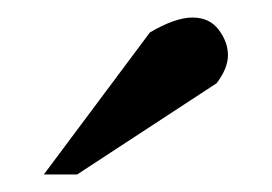

<svg xmlns="http://www.w3.org/2000/svg" viewBox="-20 -783 310 219"><path d="M151 -746Q180 -763 199.5 -763Q219 -763 229.5 -749Q240 -735 240 -720Q240 -705 227 -688L68 -584H30Z"/></svg>

Font: Sawarabi Mincho
Style: Regular
Weight: 400
Version: Version 1.00